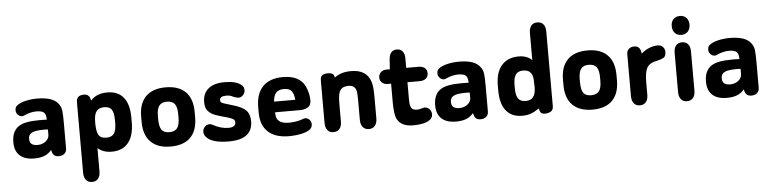

<svg xmlns="http://www.w3.org/2000/svg" viewBox="-48 -882 5405 1344"><g transform="rotate(-5 2654.5 -210.5)"><path d="M274 -252Q254 -253 244 -253Q234 -253 229.5 -253Q225 -253 220 -253Q169 -253 133 -246Q97 -239 75 -224Q27 -191 27 -115Q27 -53 62 -21Q97 11 163 11Q206 11 235 -0.5Q264 -12 286 -38Q291 -11 303 -0.5Q315 10 335 10Q361 10 376 -3.5Q391 -17 391 -40V-225Q391 -281 387.5 -306Q384 -331 371 -349Q352 -378 314.5 -391.5Q277 -405 220 -405Q175 -405 136 -395.5Q97 -386 76 -369Q62 -358 62 -336Q62 -318 75 -304.5Q88 -291 105 -291Q113 -291 122 -296Q140 -305 162.5 -310.5Q185 -316 206 -316Q243 -316 258 -303.5Q273 -291 274 -259ZM276 -183V-147Q276 -127 264 -112Q252 -97 234 -89Q216 -81 196 -81Q168 -81 153.5 -92Q139 -103 139 -129Q139 -154 154.5 -165.5Q170 -177 194.5 -180.5Q219 -184 247 -184Q254 -184 260.5 -184Q267 -184 276 -183Z M595 -358Q590 -385 578 -394.5Q566 -404 548 -404Q495 -404 495 -356V140Q495 173 510 191.5Q525 210 552 210Q580 210 595 191.5Q610 173 610 140V-23Q627 -7 652 2Q677 11 709 11Q784 11 824.5 -38.5Q865 -88 865 -181V-216Q865 -308 826 -356.5Q787 -405 712 -405Q636 -405 595 -358ZM610 -185V-209Q610 -259 627.5 -281.5Q645 -304 682 -304Q718 -304 733.5 -282Q749 -260 749 -209V-185Q749 -135 732.5 -112.5Q716 -90 679 -90Q642 -90 627 -111Q612 -132 610 -185Z M934 -216V-178Q934 -86 982.5 -37.5Q1031 11 1122 11Q1214 11 1262 -37.5Q1310 -86 1310 -178V-216Q1310 -308 1262 -356.5Q1214 -405 1122 -405Q1031 -405 982.5 -356.5Q934 -308 934 -216ZM1194 -209V-185Q1194 -135 1177 -112.5Q1160 -90 1122 -90Q1084 -90 1068 -111Q1052 -132 1051 -185V-209Q1051 -260 1068 -282Q1085 -304 1122 -304Q1160 -304 1177 -282Q1194 -260 1194 -209Z M1531 11Q1698 11 1698 -117Q1698 -167 1671 -194Q1644 -221 1576 -240Q1536 -252 1519 -257.5Q1502 -263 1498 -268.5Q1494 -274 1494 -282Q1494 -296 1505.5 -303Q1517 -310 1541 -310Q1556 -310 1567.5 -307Q1579 -304 1592 -296Q1611 -291 1615.5 -289.5Q1620 -288 1625 -288Q1643 -288 1657 -303Q1671 -318 1671 -337Q1671 -360 1654 -374Q1618 -405 1536 -405Q1462 -405 1422 -372Q1382 -339 1382 -277Q1382 -237 1401 -215.5Q1420 -194 1451.5 -182.5Q1483 -171 1522 -161Q1551 -153 1564.5 -147Q1578 -141 1582.5 -135Q1587 -129 1587 -118Q1587 -84 1536 -84Q1510 -84 1483 -91.5Q1456 -99 1429 -114Q1422 -118 1416.5 -119.5Q1411 -121 1406 -121Q1386 -121 1372 -106Q1358 -91 1358 -71Q1358 -46 1382 -26Q1424 11 1531 11Z M1871 -164H2047Q2078 -164 2101 -177.5Q2124 -191 2124 -226Q2124 -260 2113 -294.5Q2102 -329 2086 -350Q2042 -405 1946 -405Q1854 -405 1805 -355Q1756 -305 1756 -210V-171Q1756 -83 1807 -36Q1858 11 1953 11Q2001 11 2041.5 2Q2082 -7 2101 -22Q2110 -29 2114.5 -38.5Q2119 -48 2119 -58Q2119 -77 2106.5 -90.5Q2094 -104 2076 -104Q2070 -104 2062 -101Q2044 -93 2016 -88Q1988 -83 1961 -83Q1916 -83 1893.5 -100.5Q1871 -118 1871 -154ZM2019 -239H1870Q1873 -282 1891 -301.5Q1909 -321 1947 -321Q1982 -321 1998.5 -302.5Q2015 -284 2019 -239Z M2308 -370Q2306 -391 2293 -397.5Q2280 -404 2266 -404Q2240 -404 2224.5 -395.5Q2209 -387 2209 -355V-60Q2209 -27 2224 -8.5Q2239 10 2266 10Q2294 10 2309 -8.5Q2324 -27 2324 -60V-186Q2324 -221 2327.5 -243Q2331 -265 2340 -278Q2348 -291 2363 -297.5Q2378 -304 2398 -304Q2436 -304 2449 -275Q2454 -264 2455.5 -245.5Q2457 -227 2457 -200V-60Q2457 -27 2472.5 -8.5Q2488 10 2515 10Q2542 10 2557.5 -8.5Q2573 -27 2573 -60V-209Q2573 -248 2570.5 -273.5Q2568 -299 2563 -315Q2536 -405 2426 -405Q2389 -405 2362 -397Q2335 -389 2308 -370Z M2697 -293V-163Q2697 -119 2701.5 -88Q2706 -57 2716 -40Q2745 11 2825 11Q2870 11 2901 3Q2932 -5 2948 -19.5Q2964 -34 2964 -54Q2964 -75 2950.5 -90.5Q2937 -106 2916 -106Q2914 -106 2912.5 -106Q2911 -106 2909 -105Q2890 -100 2881 -98Q2872 -96 2861 -96Q2833 -96 2822.5 -112.5Q2812 -129 2812 -173V-293H2897Q2926 -293 2942 -306.5Q2958 -320 2958 -343Q2958 -368 2942 -381Q2926 -394 2897 -394H2812V-462Q2812 -493 2797.5 -510.5Q2783 -528 2758 -528Q2708 -528 2702 -466L2697 -394H2672Q2649 -394 2633.5 -379.5Q2618 -365 2618 -343Q2618 -321 2633.5 -307Q2649 -293 2672 -293Z M3238 -252Q3218 -253 3208 -253Q3198 -253 3193.5 -253Q3189 -253 3184 -253Q3133 -253 3097 -246Q3061 -239 3039 -224Q2991 -191 2991 -115Q2991 -53 3026 -21Q3061 11 3127 11Q3170 11 3199 -0.5Q3228 -12 3250 -38Q3255 -11 3267 -0.5Q3279 10 3299 10Q3325 10 3340 -3.5Q3355 -17 3355 -40V-225Q3355 -281 3351.5 -306Q3348 -331 3335 -349Q3316 -378 3278.5 -391.5Q3241 -405 3184 -405Q3139 -405 3100 -395.5Q3061 -386 3040 -369Q3026 -358 3026 -336Q3026 -318 3039 -304.5Q3052 -291 3069 -291Q3077 -291 3086 -296Q3104 -305 3126.5 -310.5Q3149 -316 3170 -316Q3207 -316 3222 -303.5Q3237 -291 3238 -259ZM3240 -183V-147Q3240 -127 3228 -112Q3216 -97 3198 -89Q3180 -81 3160 -81Q3132 -81 3117.5 -92Q3103 -103 3103 -129Q3103 -154 3118.5 -165.5Q3134 -177 3158.5 -180.5Q3183 -184 3211 -184Q3218 -184 3224.5 -184Q3231 -184 3240 -183Z M3696 -371Q3662 -405 3603 -405Q3525 -405 3482.5 -355.5Q3440 -306 3440 -214V-181Q3440 -87 3479 -38Q3518 11 3592 11Q3627 11 3653 1.5Q3679 -8 3712 -30Q3716 -6 3725.5 2Q3735 10 3753 10Q3776 10 3793.5 -0.5Q3811 -11 3811 -38V-561Q3811 -595 3796 -613Q3781 -631 3753 -631Q3726 -631 3711 -613Q3696 -595 3696 -561ZM3695 -209 3696 -185Q3696 -135 3679 -112.5Q3662 -90 3625 -90Q3589 -90 3573 -112.5Q3557 -135 3557 -185V-207Q3557 -258 3573 -281Q3589 -304 3626 -304Q3662 -304 3679 -282Q3688 -271 3691.5 -254Q3695 -237 3695 -209Z M3898 -216V-178Q3898 -86 3946.5 -37.5Q3995 11 4086 11Q4178 11 4226 -37.5Q4274 -86 4274 -178V-216Q4274 -308 4226 -356.5Q4178 -405 4086 -405Q3995 -405 3946.5 -356.5Q3898 -308 3898 -216ZM4158 -209V-185Q4158 -135 4141 -112.5Q4124 -90 4086 -90Q4048 -90 4032 -111Q4016 -132 4015 -185V-209Q4015 -260 4032 -282Q4049 -304 4086 -304Q4124 -304 4141 -282Q4158 -260 4158 -209Z M4463 -350Q4459 -381 4447 -392.5Q4435 -404 4414 -404Q4391 -404 4376.5 -390.5Q4362 -377 4362 -355V-60Q4362 -27 4377 -8.5Q4392 10 4419 10Q4447 10 4462 -8.5Q4477 -27 4477 -60V-150Q4477 -223 4497 -253Q4517 -283 4568 -291Q4595 -297 4612 -306.5Q4629 -316 4629 -347Q4629 -369 4615 -383Q4601 -397 4580 -397Q4520 -397 4463 -350Z M4752 -589Q4723 -589 4706 -571Q4689 -553 4689 -523Q4689 -492 4706 -474Q4723 -456 4752 -456Q4780 -456 4797 -474.5Q4814 -493 4814 -523Q4814 -553 4797 -571Q4780 -589 4752 -589ZM4693 -60Q4693 -27 4708 -8.5Q4723 10 4750 10Q4778 10 4793 -8.5Q4808 -27 4808 -60V-334Q4808 -368 4793 -386Q4778 -404 4750 -404Q4723 -404 4708 -386Q4693 -368 4693 -334Z M5141 -252Q5121 -253 5111 -253Q5101 -253 5096.5 -253Q5092 -253 5087 -253Q5036 -253 5000 -246Q4964 -239 4942 -224Q4894 -191 4894 -115Q4894 -53 4929 -21Q4964 11 5030 11Q5073 11 5102 -0.5Q5131 -12 5153 -38Q5158 -11 5170 -0.5Q5182 10 5202 10Q5228 10 5243 -3.5Q5258 -17 5258 -40V-225Q5258 -281 5254.5 -306Q5251 -331 5238 -349Q5219 -378 5181.5 -391.5Q5144 -405 5087 -405Q5042 -405 5003 -395.5Q4964 -386 4943 -369Q4929 -358 4929 -336Q4929 -318 4942 -304.5Q4955 -291 4972 -291Q4980 -291 4989 -296Q5007 -305 5029.5 -310.5Q5052 -316 5073 -316Q5110 -316 5125 -303.5Q5140 -291 5141 -259ZM5143 -183V-147Q5143 -127 5131 -112Q5119 -97 5101 -89Q5083 -81 5063 -81Q5035 -81 5020.5 -92Q5006 -103 5006 -129Q5006 -154 5021.5 -165.5Q5037 -177 5061.5 -180.5Q5086 -184 5114 -184Q5121 -184 5127.5 -184Q5134 -184 5143 -183Z"/></g></svg>

Font: Beiruti
Style: Bold
Weight: 700
Designer: Arlette Boutros
Foundry: Boutros
Version: Version 1.41